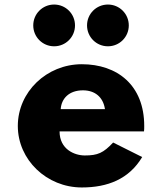

<svg xmlns="http://www.w3.org/2000/svg" viewBox="-20 -811 714 846"><path d="M247.5 -330C250.5 -377 284.5 -413 345.5 -413C397.5 -413 434.5 -384 442.5 -330ZM614.5 -232C615.5 -238 615.5 -249 615.5 -256C615.5 -436 496.5 -528 340.5 -528C185.5 -528 58.5 -406 58.5 -256C58.5 -107 185.5 15 340.5 15C454.5 15 548.5 -22 606.5 -119L478.5 -183C435.5 -137 410.5 -126 353.5 -126C308.5 -126 242.5 -153 242.5 -232ZM455.5 -791C404.5 -791 363.5 -750 363.5 -699C363.5 -648 404.5 -607 455.5 -607C506.5 -607 547.5 -648 547.5 -699C547.5 -750 506.5 -791 455.5 -791ZM218.5 -791C167.5 -791 126.5 -750 126.5 -699C126.5 -648 167.5 -607 218.5 -607C269.5 -607 310.5 -648 310.5 -699C310.5 -750 269.5 -791 218.5 -791Z"/></svg>

Font: Sztylet
Style: Bd
Weight: 700
Foundry: Cannot Into Space Fonts, PlusOne Fonts
Version: Version 0.12